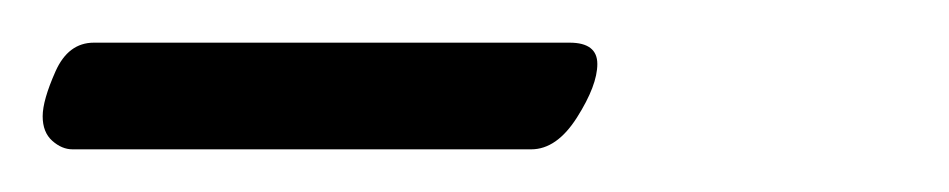

<svg xmlns="http://www.w3.org/2000/svg" viewBox="-175 -128 445 90"><path d="M74 -58H-141Q-146 -58 -150.5 -62Q-155 -66 -155 -73.5Q-155 -81 -149 -94.5Q-143 -108 -131 -108H92Q105 -108 105 -98Q105 -88 95.5 -73Q86 -58 74 -58Z"/></svg>

Font: EB Garamond
Style: Regular
Weight: 400
Version: Version 0.012